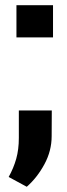

<svg xmlns="http://www.w3.org/2000/svg" viewBox="-20 -548 261 746"><path d="M43.9 -402.8V-527.8H186V-402.8ZM84 177.7 13.7 139.6Q32.7 105.5 43 69.1Q53.2 32.7 53.2 -12.2V-118.7H181.2L180.7 -19Q180.7 38.1 152.6 90.1Q124.5 142.1 84 177.7Z"/></svg>

Font: Battambang
Style: Bold
Weight: 700
Designer: Danh Hong
Version: Version 8.002; ttfautohint (v1.8.3)